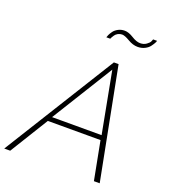

<svg xmlns="http://www.w3.org/2000/svg" viewBox="-203 -1036 1013 1151"><g transform="rotate(20 303.5 -460.0)"><path d="M390 -884Q376 -884 364 -877.5Q352 -871 345.5 -861.5Q339 -852 336 -846.5Q333 -841 331 -836H306Q307 -841 312 -852Q317 -863 327 -877Q337 -891 355.5 -901Q374 -911 397 -911Q422 -911 453 -891.5Q484 -872 508 -872Q531 -872 547.5 -884Q564 -896 568 -905Q572 -914 574 -920H599Q598 -914 592.5 -904Q587 -894 576.5 -880Q566 -866 546 -856Q526 -846 501 -846Q471 -846 439 -865Q407 -884 390 -884ZM400 -710H430L568 0H531L484 -245H148L-3 0H-41ZM480 -275 406 -666 164 -275Z"/></g></svg>

Font: Raleway-v4020 ExtraLight
Style: Italic
Weight: 275
Italic angle: -12°
Designer: Matt McInerney, Pablo Impallari, Rodrigo Fuenzalida
Foundry: Matt McInerney, Pablo Impallari, Rodrigo Fuenzalida
Version: Version 4.020;PS 004.020;hotconv 1.0.88;makeotf.lib2.5.64775